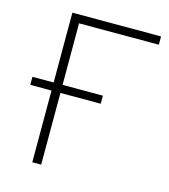

<svg xmlns="http://www.w3.org/2000/svg" viewBox="-106 -790 770 874"><g transform="rotate(15 279.0 -352.5)"><path d="M127 0V-338H27V-376H127V-705H545V-666H169V-376H359V-338H169V0Z"/></g></svg>

Font: Nunito Sans 12pt ExtraLight
Style: Regular
Weight: 200
Designer: Vernon Adams
Foundry: Vernon Adams
Version: Version 3.101;gftools[0.9.27]